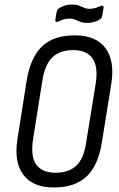

<svg xmlns="http://www.w3.org/2000/svg" viewBox="-20 -819 523 847"><path d="M217 8Q125 8 83 -48Q41 -104 57 -205L98 -466Q115 -566 165.5 -614.5Q216 -663 310 -663Q403 -663 445 -607Q487 -551 471 -449L429 -189Q413 -89 362 -40.5Q311 8 217 8ZM225 -57Q284 -57 317 -88.5Q350 -120 360 -190L402 -449Q414 -525 388 -561.5Q362 -598 303 -598Q244 -598 211 -566Q178 -534 167 -464L126 -206Q114 -130 139.5 -93.5Q165 -57 225 -57ZM364 -718Q346 -718 333.5 -723Q321 -728 310.5 -732.5Q300 -737 286 -737Q270 -737 257.5 -732.5Q245 -728 235 -723Q230 -721 226.5 -723.5Q223 -726 224 -732L230 -767Q231 -772 232.5 -775Q234 -778 238 -781Q246 -787 262.5 -793Q279 -799 298 -799Q316 -799 328 -794.5Q340 -790 350.5 -785Q361 -780 375 -780Q390 -780 403 -784.5Q416 -789 426 -793Q432 -795 435 -792.5Q438 -790 437 -784L431 -750Q429 -739 424 -736Q415 -729 399.5 -723.5Q384 -718 364 -718Z"/></svg>

Font: Sofia Sans Condensed
Style: Italic
Weight: 400
Italic angle: -9°
Designer: Botio Nikoltchev, Ani Petrova
Foundry: lettersoup
Version: Version 4.101